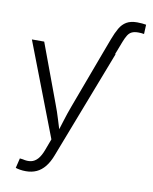

<svg xmlns="http://www.w3.org/2000/svg" viewBox="-100 -813 872 1095"><g transform="rotate(10 336.0 -266.0)"><path d="M443.8 -539.1 473.6 -618.7Q488.3 -657.7 503.9 -684.6Q519.5 -711.4 543.2 -725.3Q566.9 -739.3 605 -739.3Q619.6 -739.3 633.3 -738Q647 -736.8 656.7 -734.9L654.3 -680.7Q647 -682.1 637.7 -682.9Q628.4 -683.6 621.1 -683.6Q598.1 -683.6 583.7 -676.8Q569.3 -669.9 559.8 -654.5Q550.3 -639.2 540.5 -614.3L511.7 -539.1ZM66.4 198.2 80.1 141.1 97.2 143.1Q124 149.9 145.5 145.5Q167 141.1 184.1 122.1Q201.2 103 214.4 66.9L238.3 2.9L29.8 -539.1H101.1L226.1 -202.1Q243.2 -157.7 256.3 -113.5Q269.5 -69.3 283.2 -26.4H261.2Q274.9 -69.3 288.3 -113.5Q301.8 -157.7 318.4 -202.1L443.8 -539.1H514.6L272 90.8Q256.8 130.4 235.8 156.2Q214.8 182.1 187.5 194.6Q160.2 207 126 207Q107.4 207 92 204.3Q76.7 201.7 66.4 198.2Z"/></g></svg>

Font: Inter 18pt Light
Style: Regular
Weight: 300
Designer: Rasmus Andersson
Foundry: rsms
Version: Version 4.001;git-66647c0bb